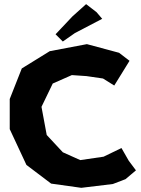

<svg xmlns="http://www.w3.org/2000/svg" viewBox="-20 -901 685 933"><path d="M398.4 -880.9 332 -821.3 250 -734.4 285.2 -699.2 343.8 -740.2 476.6 -809.6 449.2 -841.8ZM609.4 -605.5 558.6 -644.5 402.3 -686.5 221.7 -652.3 85.9 -568.4 27.3 -419.9V-273.4L108.4 -99.6L228.5 -8.8L375 11.7L528.3 -6.8L589.8 -30.3L640.6 -73.2L605.5 -120.1L570.3 -181.6L483.4 -139.6L370.1 -123L285.2 -161.1L207 -245.1L181.6 -381.8L236.3 -495.1L329.1 -536.1L400.4 -531.2L480.5 -519.5L535.2 -485.4L578.1 -554.7Z"/></svg>

Font: MaokenAssortedSans-TC
Style: Regular
Weight: 500
Version: Version 0.83